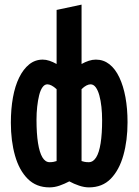

<svg xmlns="http://www.w3.org/2000/svg" viewBox="-20 -796 600 831"><path d="M194 15Q137 15 100 -22Q63 -59 45 -122.5Q27 -186 27 -265Q27 -324 36 -374Q45 -424 63 -460.5Q81 -497 106.5 -517.5Q132 -538 165 -538Q179 -538 194 -533Q209 -528 225 -519V-753L333 -776V-519Q349 -528 364.5 -533Q380 -538 395 -538Q428 -538 453.5 -518Q479 -498 496.5 -461Q514 -424 523 -375Q532 -326 532 -267Q532 -188 514 -124Q496 -60 459.5 -22.5Q423 15 365 15Q345 15 322.5 7.5Q300 0 280 -11Q259 0 237.5 7.5Q216 15 194 15ZM195 -94Q204 -94 212 -95.5Q220 -97 225 -99V-410Q213 -421 203 -426Q193 -431 185 -431Q173 -431 164 -418.5Q155 -406 149.5 -384Q144 -362 141 -334.5Q138 -307 138 -278Q138 -218 144.5 -177Q151 -136 163.5 -115Q176 -94 195 -94ZM364 -94Q383 -94 396 -114.5Q409 -135 415.5 -176Q422 -217 422 -276Q422 -306 419 -333.5Q416 -361 410 -383Q404 -405 394.5 -418Q385 -431 372 -431Q364 -431 354 -426Q344 -421 333 -410V-99Q338 -97 346 -95.5Q354 -94 364 -94Z"/></svg>

Font: Ubuntu Sans Mono
Style: Bold
Weight: 700
Monospace: yes
Designer: Dalton Maag Ltd
Foundry: Dalton Maag Ltd
Version: Version 1.006